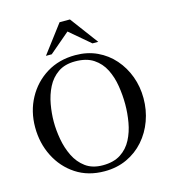

<svg xmlns="http://www.w3.org/2000/svg" viewBox="-119 -894 890 1004"><g transform="rotate(-15 326.5 -392.0)"><path d="M618.2 -302.2Q618.2 -238.3 597.4 -181.2Q576.7 -124 537.8 -79.8Q499 -35.6 444.8 -10.5Q390.6 14.6 324.2 14.6Q234.9 14.6 169.2 -28.6Q103.5 -71.8 67.4 -143.6Q31.2 -215.3 31.2 -301.3Q31.2 -387.7 69.6 -458.3Q107.9 -528.8 175.3 -570.3Q242.7 -611.8 331.1 -611.8Q396 -611.8 448.7 -587.2Q501.5 -562.5 539.3 -519.3Q577.1 -476.1 597.7 -420.4Q618.2 -364.7 618.2 -302.2ZM517.6 -296.4Q517.6 -345.7 509.5 -396Q501.5 -446.3 480.5 -488Q459.5 -529.8 421.1 -555.2Q382.8 -580.6 321.8 -580.6Q265.6 -580.6 228.8 -554.9Q191.9 -529.3 170.9 -487.8Q149.9 -446.3 141.4 -397.9Q132.8 -349.6 132.8 -303.7Q132.8 -258.8 141.6 -209Q150.4 -159.2 171.6 -115.7Q192.9 -72.3 229.7 -45.2Q266.6 -18.1 322.8 -18.1Q381.8 -18.1 419.9 -43Q458 -67.9 479.2 -108.9Q500.5 -149.9 509 -199Q517.6 -248 517.6 -296.4ZM465.8 -647.9H434.6L324.2 -741.7L213.9 -647.9H182.6L296.9 -799.3H353Z"/></g></svg>

Font: Scheherazade New Rohingya
Style: Regular
Weight: 400
Designer: SIL International
Foundry: SIL International
Version: Version 3.000 ; LngRng